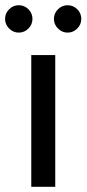

<svg xmlns="http://www.w3.org/2000/svg" viewBox="-48 -723 335 743"><path d="M73 0V-510H165.8V0ZM213.6 -596.8Q192.2 -596.8 176.4 -612.6Q160.6 -628.4 160.6 -649.8Q160.6 -671.6 176.4 -687.2Q192.2 -702.8 213.6 -702.8Q235.4 -702.8 251 -687.2Q266.6 -671.6 266.6 -649.8Q266.6 -628.4 251 -612.6Q235.4 -596.8 213.6 -596.8ZM24.6 -596.8Q3.2 -596.8 -12.6 -612.6Q-28.4 -628.4 -28.4 -649.8Q-28.4 -671.6 -12.6 -687.2Q3.2 -702.8 24.6 -702.8Q46.4 -702.8 62 -687.2Q77.6 -671.6 77.6 -649.8Q77.6 -628.4 62 -612.6Q46.4 -596.8 24.6 -596.8Z"/></svg>

Font: MuseoModerno Thin
Style: Regular
Weight: 100
Designer: Pablo Cosgaya, Héctor Gatti, Marcela Romero, and the Authors of The MuseoModerno Project.
Foundry: Omnibus-Type Team
Version: Version 1.003